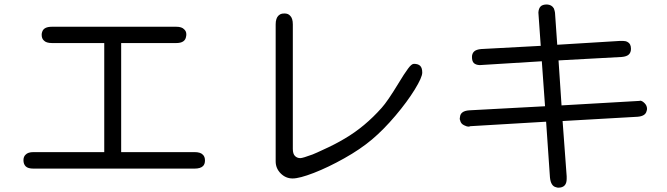

<svg xmlns="http://www.w3.org/2000/svg" viewBox="-20 -786 3040 875"><path d="M216.8 -589.8H455.1V-92.8H132.8Q107.4 -92.8 96.7 -81.1Q86.9 -72.3 86.9 -55.7Q86.9 -38.1 97.2 -27.8Q107.4 -17.6 132.8 -17.6H866.2Q893.6 -17.6 905.3 -29.3Q914.1 -38.1 914.1 -54.7Q914.1 -72.3 904.3 -81.1Q893.6 -92.8 866.2 -92.8H532.2V-589.8H783.2Q824.2 -589.8 828.1 -620.1Q829.1 -623 829.1 -629.9Q829.1 -643.6 819.3 -652.3Q808.6 -664.1 783.2 -664.1H216.8Q180.7 -664.1 172.9 -642.6Q169.9 -635.7 169.9 -627.9Q169.9 -610.4 179.7 -601.6Q190.4 -589.8 216.8 -589.8Z M1348.6 -65.4Q1334 -65.4 1324.2 -75.2Q1314.5 -85 1314.5 -107.4V-674.8Q1314.5 -703.1 1301.8 -714.8Q1293 -724.6 1276.4 -724.6Q1263.7 -724.6 1257.8 -721.2Q1252 -717.8 1247.6 -713.4Q1243.2 -709 1239.7 -699.2Q1236.3 -689.5 1236.3 -674.8V-50.8Q1236.3 -18.6 1259.3 4.4Q1282.2 27.3 1313.5 27.3Q1344.7 27.3 1410.2 2Q1475.6 -23.4 1548.8 -64.5Q1622.1 -105.5 1675.3 -150.4Q1728.5 -195.3 1782.2 -258.8Q1835.9 -322.3 1870.1 -377.9Q1904.3 -433.6 1904.3 -455.1Q1904.3 -476.6 1895 -485.8Q1885.7 -495.1 1866.2 -495.1Q1855.5 -495.1 1839.8 -473.6Q1822.3 -450.2 1795.9 -406.2Q1746.1 -324.2 1719.7 -294.9Q1642.6 -208 1550.8 -154.3Q1506.8 -127.9 1450.2 -102.5Q1425.8 -90.8 1404.3 -82Q1359.4 -65.4 1348.6 -65.4Z M2524.4 69.3Q2562.5 69.3 2562.5 29.3V17.6L2543.9 -234.4L2885.7 -253.9Q2921.9 -256.8 2926.8 -280.3Q2928.7 -285.2 2928.7 -290Q2928.7 -304.7 2917.5 -315.9Q2906.2 -327.1 2897.5 -327.1H2896.5L2894.5 -326.2L2539.1 -305.7L2525.4 -510.7L2813.5 -526.4Q2835.9 -528.3 2845.7 -537.6Q2855.5 -546.9 2855.5 -563.5Q2855.5 -586.9 2839.8 -594.7Q2831.1 -599.6 2818.4 -599.6H2806.6L2519.5 -582Q2509.8 -723.6 2509.3 -728Q2508.8 -732.4 2507.8 -735.8Q2506.8 -739.3 2505.9 -742.2Q2504.9 -745.1 2503.9 -748Q2494.1 -764.6 2472.7 -765.6Q2452.1 -765.6 2443.4 -756.3Q2434.6 -747.1 2433.6 -728.5L2444.3 -577.1L2172.9 -562.5Q2150.4 -560.5 2140.6 -551.3Q2130.9 -542 2130.9 -526.4Q2130.9 -506.8 2139.6 -498.5Q2148.4 -490.2 2166 -489.3L2449.2 -506.8L2463.9 -301.8L2118.2 -283.2Q2078.1 -280.3 2076.2 -252Q2075.2 -249 2075.2 -245.1Q2075.2 -241.2 2077.1 -237.3Q2080.1 -221.7 2095.7 -214.8Q2106.4 -209 2116.2 -209Q2119.1 -209 2123 -210.9L2468.8 -231.4L2486.3 22.5Q2490.2 62.5 2514.6 67.4Q2519.5 69.3 2524.4 69.3Z"/></svg>

Font: FakePearl
Style: Light
Weight: 350
Version: Version 1.2